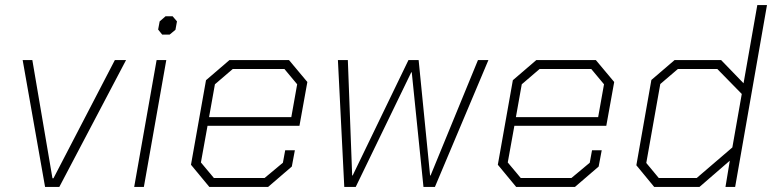

<svg xmlns="http://www.w3.org/2000/svg" viewBox="-20 -734 3036 754"><path d="M69 -498H107L186 -34H190L431 -498H475L213 0H157Z M601 -618 607 -650 630 -670H658L675 -650L669 -617L646 -598H617ZM595 -498H633L545 0H507Z M730 -87 789 -419 881 -498H1115L1187 -412L1156 -240H795L769 -96L820 -35H1019L1091 -95L1100 -144H1138L1126 -80L1033 0H802ZM1124 -274 1147 -403 1097 -463H894L824 -403L801 -274Z M1307 -498H1346L1363 -45H1365L1584 -498H1624L1669 -45H1671L1857 -498H1898L1688 0H1643L1597 -450H1595L1377 0H1332Z M1935 -87 1994 -419 2086 -498H2320L2392 -412L2361 -240H2000L1974 -96L2025 -35H2224L2296 -95L2305 -144H2343L2331 -80L2238 0H2007ZM2329 -274 2352 -403 2302 -463H2099L2029 -403L2006 -274Z M2479 -85 2538 -420 2629 -498H2812L2900 -407L2954 -714H2992L2867 0H2829L2846 -103L2727 0H2549ZM2716 -35 2856 -155 2893 -365 2797 -463H2642L2573 -404L2518 -94L2567 -35Z"/></svg>

Font: Chakra Petch ExtraLight
Style: Italic
Weight: 275
Italic angle: -10°
Designer: Katatrad Aksorn Co.,Ltd.
Foundry: Cadson Demak Co.,Ltd.
Version: Version 1.000; ttfautohint (v1.6)